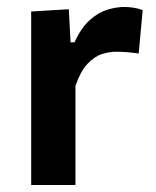

<svg xmlns="http://www.w3.org/2000/svg" viewBox="-20 -531 448 551"><path d="M69.5 0V-498L177.5 -504.5L182.5 -409.5H193.5Q213.5 -452 238 -473.8Q262.5 -495.5 288.2 -503.2Q314 -511 336.5 -511Q348.5 -511 362.5 -509Q376.5 -507 389.5 -502L378 -377.5Q360 -380 345.2 -381.2Q330.5 -382.5 312.5 -382.5Q294 -382.5 272.5 -375.8Q251 -369 231 -347.8Q211 -326.5 196.5 -284.5V0Z"/></svg>

Font: Heraclito SemiBold
Style: Regular
Weight: 600
Designer: Kostas Bartsokas (font) & Cristiano Sobral (main changes)
Foundry: Kostas Bartsokas (font) & Cristiano Sobral (main changes)
Version: Version 1.00;July 8, 2020;FontCreator 13.0.0.2655 64-bit